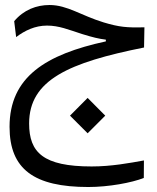

<svg xmlns="http://www.w3.org/2000/svg" viewBox="-20 -438 626 766"><path d="M332.5 308.1C413.6 308.1 505.4 291 553.7 272L554.2 202.1C497.6 212.4 423.8 226.1 345.7 226.1C152.3 226.1 96.2 170.4 96.2 54.7C96.2 -119.6 255.4 -188.5 554.7 -248.5L556.2 -329.1C486.3 -327.1 455.1 -330.1 393.6 -348.6C303.7 -376 248.5 -418 177.7 -418C125.5 -418 74.7 -398.9 36.6 -353.5L44.4 -290C78.6 -315.9 119.6 -335.9 167.5 -335.9C215.3 -335.9 252.9 -319.8 307.6 -302.2C349.6 -289.1 374.5 -283.2 402.3 -279.8V-272.9C162.1 -220.7 18.1 -130.9 18.1 67.9C18.1 237.3 116.2 308.1 332.5 308.1ZM329.6 93.8 399.9 23.4 329.6 -47.4 259.3 23.4Z"/></svg>

Font: Cascadia Code SemiLight
Style: Regular
Weight: 350
Monospace: yes
Designer: Aaron Bell
Foundry: Saja Typeworks
Version: Version 2404.023